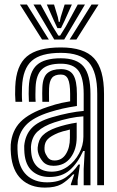

<svg xmlns="http://www.w3.org/2000/svg" viewBox="-20 -820 520 850"><path d="M410.5 0V-404Q410.5 -501.5 373.2 -543.8Q336 -586 249.5 -586Q160.5 -586 120.8 -550.9Q81 -515.8 77.5 -434.8Q77 -419.5 76.9 -402.8Q76.8 -386 78.2 -369.2H48.5Q47 -387 46.9 -401.4Q46.8 -415.8 47.5 -436Q51.2 -530 98.8 -570Q146.2 -610 249.5 -610Q352 -610 396.2 -562.2Q440.5 -514.5 440.5 -404V0ZM350.5 0.2V-72L355 -151.5H348.2Q324.2 -98.2 289 -67.2Q253.8 -36.2 197.8 -36.5Q152 -36.8 122.4 -62.8Q92.8 -88.8 88.2 -142.2Q88 -147.2 87.4 -157.6Q86.8 -168 87.2 -174.5Q91.5 -221.8 119.6 -252.2Q147.8 -282.8 210.5 -301Q287.8 -323.5 350.5 -329V-404Q350.5 -475.8 327.2 -506.9Q304 -538 249.5 -538Q192.2 -538 166 -513.6Q139.8 -489.2 137.5 -433.5Q137 -419 136.8 -403Q136.5 -387 137.8 -369.2H108Q106.8 -388.5 106.9 -404.4Q107 -420.2 107.5 -434Q110.2 -502.5 143.2 -532.2Q176.2 -562 249.5 -562Q319.8 -562 350.1 -525.4Q380.5 -488.8 380.5 -404V0.2ZM178.8 10.5Q114 10.5 74.4 -26.8Q34.8 -64 28.5 -137Q27.8 -146.2 27.2 -159.4Q26.8 -172.5 27.5 -180.2Q32.8 -241.8 70.9 -280.6Q109 -319.5 191.2 -346.8Q210.5 -353.2 224.1 -357.2Q237.8 -361.2 252.8 -364.5Q267.8 -367.8 290.5 -371.5V-404.2Q290.5 -450.2 281.1 -470.1Q271.8 -490 249.5 -490Q222.2 -490 210.4 -475.6Q198.5 -461.2 197.2 -429.5Q197 -424.2 196.8 -406Q196.5 -387.8 197.2 -369.2H167.5Q166.5 -391.5 166.9 -406.9Q167.2 -422.2 167.5 -432.8Q169.5 -479 190.2 -496.5Q211 -514 249.5 -514Q288 -514 304.2 -488.5Q320.5 -463 320.5 -404.2V-350.8Q283.5 -345.2 256.8 -339.1Q230 -333 201 -324Q127.2 -300.8 94.8 -266Q62.2 -231.2 57.5 -177.8Q57 -170.5 57.4 -159.2Q57.8 -148 58.5 -139.5Q63.8 -77.2 97.8 -45Q131.8 -12.8 188.5 -12.8Q240.8 -12.8 273 -35.9Q305.2 -59 327.2 -91.5H334L323.8 -22.5V0H294L293.5 -4L308.8 -48H303.2Q276.8 -18.5 250.5 -4Q224.2 10.5 178.8 10.5ZM209 -60Q247.8 -60 279.5 -82.6Q311.2 -105.2 330.2 -140.8Q349.2 -176.2 349.2 -214.8V-305Q290.8 -301.5 220 -278Q173.2 -262.5 146.5 -238Q119.8 -213.5 117 -169.5Q116.8 -162.8 117.4 -155.9Q118 -149 118.2 -144.8Q121.8 -104 145.2 -82Q168.8 -60 209 -60ZM216.8 -86Q185.8 -86 169.4 -105.1Q153 -124.2 148 -147.5Q146.2 -157.2 146.8 -166.5Q149.5 -201 169.6 -221.1Q189.8 -241.2 229 -255Q248.8 -262 272.8 -267.9Q296.8 -273.8 319.5 -277V-212Q319.5 -158.5 292.5 -122.2Q265.5 -86 216.8 -86ZM221.2 -109.5Q253.8 -109.5 271.6 -137.9Q289.5 -166.2 289.5 -209.2V-246.5Q252.8 -237.8 238.5 -232Q205.2 -218.2 191.4 -204Q177.5 -189.8 177 -166.8Q177 -162 177 -158.1Q177 -154.2 178 -150Q181 -137.8 190.9 -123.6Q200.8 -109.5 221.2 -109.5ZM68.2 -800H99.2L196.2 -645H166.2ZM128.2 -800H160.2L213 -703.2L238.2 -662.5H246.2L271.5 -703L324.2 -800H356.2L264.2 -645H220.2ZM187.2 -800H219.2L236 -744.5L240.2 -722.8H244.2L248.8 -744.5L266.2 -800H298.2L266 -728.2L250.2 -695.5H234.2L218.8 -728.2ZM385.2 -800H416.2L318.2 -645H288.2Z"/></svg>

Font: Big Shoulders Inline Display Black
Style: Regular
Weight: 900
Designer: Patric King
Foundry: XO Type Co
Version: Version 1.000